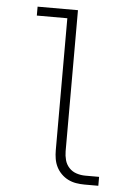

<svg xmlns="http://www.w3.org/2000/svg" viewBox="-53 -775 556 815"><g transform="rotate(5 225.0 -367.5)"><path d="M338 0Q320 0 302 -3Q284 -6 268 -14Q252 -22 239 -35Q226 -48 218 -64Q210 -80 207 -98Q204 -116 204 -134V-697H74V-735H246V-134Q246 -115 251 -96.5Q256 -78 269 -64Q282 -50 300.5 -44Q319 -38 338 -38H397V0Z"/></g></svg>

Font: Iosevka Etoile Extralight
Style: Regular
Weight: 200
Designer: Belleve Invis
Foundry: Belleve Invis
Version: Version 22.1.2; ttfautohint (v1.8.4)